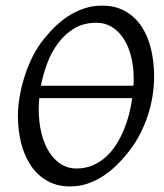

<svg xmlns="http://www.w3.org/2000/svg" viewBox="-20 -650 585 685"><path d="M456.1 -344.2Q456.5 -350.6 456.8 -356.7Q457 -362.8 457 -369.1Q457 -410.2 448.2 -446.5Q439.5 -482.9 422.4 -510Q405.3 -537.1 380.4 -553Q355.5 -568.8 323.2 -568.8Q279.3 -568.8 245.8 -549.1Q212.4 -529.3 188.2 -497.3Q164.1 -465.3 148.9 -425.3Q133.8 -385.3 126 -344.2ZM120.1 -299.8Q119.1 -289.1 118.7 -279.3Q118.2 -269.5 118.2 -259.8Q118.2 -214.4 127.7 -175.5Q137.2 -136.7 154.8 -108.6Q172.4 -80.6 197 -64.7Q221.7 -48.8 252 -48.8Q283.2 -48.8 308.8 -59.3Q334.5 -69.8 355.2 -87.9Q376 -106 392.1 -130.4Q408.2 -154.8 420.2 -182.9Q432.1 -210.9 439.9 -240.7Q447.8 -270.5 451.7 -299.8ZM529.8 -377.9Q529.8 -343.3 524.2 -307.6Q518.6 -272 507.1 -237.3Q495.6 -202.6 478.8 -170.2Q461.9 -137.7 439.9 -109.9Q419.4 -83.5 396.2 -60.8Q373 -38.1 346.9 -21.2Q320.8 -4.4 291.7 5.4Q262.7 15.1 230 15.1Q183.1 15.1 148.2 -4.9Q113.3 -24.9 90.1 -59.3Q66.9 -93.8 55.4 -139.6Q43.9 -185.5 43.9 -236.8Q43.9 -267.6 49.6 -302Q55.2 -336.4 65.7 -370.8Q76.2 -405.3 91.3 -437.7Q106.4 -470.2 126 -497.1Q146.5 -524.4 170.2 -548.6Q193.8 -572.8 220.9 -590.8Q248 -608.9 278.8 -619.4Q309.6 -629.9 344.2 -629.9Q392.1 -629.9 427.2 -609.9Q462.4 -589.8 485.1 -555.4Q507.8 -521 518.8 -475.1Q529.8 -429.2 529.8 -377.9Z"/></svg>

Font: Gentium Plus
Style: Italic
Weight: 400
Italic angle: -8°
Designer: J. Victor Gaultney, Annie Olsen, Iska Routamaa
Foundry: SIL International
Version: Version 1.510